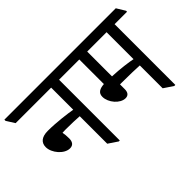

<svg xmlns="http://www.w3.org/2000/svg" viewBox="-134 -936 1254 1254"><g transform="rotate(-45 493.5 -308.5)"><path d="M132 -187C163 -187 174 -209 174 -237C174 -258 172 -280 169 -294C180 -295 187 -295 198 -295C248 -295 297 -293 325 -291V-37L389 6H398V-555H514V-564L478 -623H-39V-612L-3 -555H325V-351C285 -358 189 -371 110 -371C51 -371 25 -345 25 -305C25 -252 79 -187 132 -187Z M620 -162C645 -162 658 -178 658 -208V-252C664 -252 669 -252 674 -252C740 -252 807 -250 837 -248V-37L901 6H911V-555H1026V-564L990 -623H436V-612L472 -555H585V-328C546 -325 519 -313 519 -276C519 -222 571 -162 620 -162ZM658 -326V-555H837V-306C804 -313 732 -323 658 -326Z"/></g></svg>

Font: Noto Serif Devanagari SemiCondensed
Style: Regular
Weight: 400
Width: 4
Designer: Universal Thirst, Indian Type Foundry and the Monotype Design Team
Foundry: Monotype Imaging Inc.
Version: Version 2.004